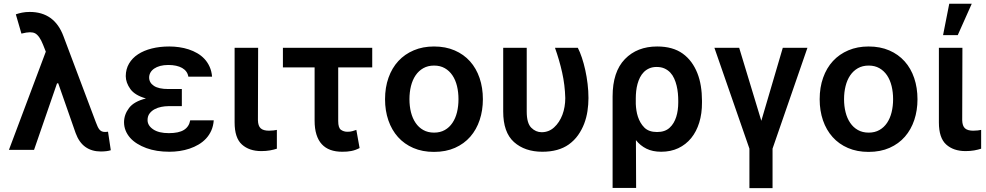

<svg xmlns="http://www.w3.org/2000/svg" viewBox="-20 -801 5268 1026"><path d="M224.8 -524.9 210.2 -561.8Q200.6 -586.3 189.8 -601.6Q179 -616.8 167.6 -622.9Q156.6 -628.6 139.9 -628.6Q122.9 -628.6 94.5 -621.4L64.6 -724.4Q79.5 -729.8 98 -733.5Q116.5 -737.2 138.8 -737.2Q271 -737.2 319.2 -607.2L492.2 -147.7Q497.2 -134.9 501.4 -125.4Q505.7 -115.8 511 -109.2Q516.3 -102.6 523.4 -99.3Q530.5 -95.9 540.5 -95.9Q544.4 -95.9 548.7 -96.2Q552.9 -96.6 557.2 -97.3L572.1 1.8Q550.8 8.5 518.8 8.5Q470.9 8.5 436.8 -15.4Q402.7 -39.4 384.2 -89.8L291.2 -355.8H284.8L161.9 0H27.7Z M642.8 -148.4Q643.1 -188.9 669.7 -224.1Q696 -258.9 759.9 -274.9Q701 -291.5 676.8 -324.9Q652.3 -359 652 -394.2Q652.3 -431.8 669.6 -461.3Q686.8 -490.8 717.7 -511Q748.6 -531.2 791.2 -541.9Q833.8 -552.6 884.9 -552.6Q911.2 -552.6 937.5 -548.8Q963.8 -545.1 988.3 -537.1Q1012.8 -529.1 1034.4 -516.5Q1056.1 -503.9 1072.8 -486Q1089.5 -468 1100.1 -444.4Q1110.8 -420.8 1113.3 -391.3H986.5Q984 -406.6 975.5 -418.3Q967 -430 953.1 -437.9Q939.3 -445.7 920.6 -449.8Q902 -453.8 879.6 -453.8Q855.1 -453.8 836.1 -448.7Q817.1 -443.5 804 -434.5Q790.8 -425.4 783.9 -413.2Q777 -400.9 777 -386.4Q777.3 -358.7 802.7 -342Q828.1 -325.3 878.6 -325.3H951.7V-233.7H878.6Q861.5 -233.7 842.2 -229.9Q822.8 -226.2 806.5 -217.5Q790.1 -208.8 779.3 -194.6Q768.5 -180.4 768.5 -159.4Q768.5 -130 798.7 -109.7Q828.5 -89.5 882.1 -89.5Q935.4 -89.5 962.9 -106.7Q990.4 -123.9 996.4 -158H1122.2Q1120 -127.8 1109.2 -103.5Q1098.4 -79.2 1081 -60.5Q1063.6 -41.9 1041 -28.6Q1018.5 -15.3 992.9 -6.7Q967.3 1.8 940 5.9Q912.6 9.9 885.7 9.9Q815 9.9 762.1 -9.6Q735.1 -19.5 712.9 -33.4Q690.7 -47.2 675.2 -64.8Q659.8 -82.4 651.3 -103.3Q642.8 -124.3 642.8 -148.4Z M1233.7 -545.5H1359.4L1358.3 -158.7Q1359 -128.2 1373 -115.4Q1387.1 -102.6 1417.3 -102.6Q1430.4 -102.6 1441.4 -104Q1452.4 -105.5 1459.5 -106.9V-6.4Q1443.5 -1.1 1422.6 2.7Q1401.6 6.4 1376.1 6.4Q1311.8 6.4 1272.7 -28.8Q1233.7 -63.9 1233.7 -147Z M1969.1 -545.5V-440.7H1787.3V-154.1Q1787.3 -117.5 1802.2 -107.2Q1816.8 -96.9 1836.6 -96.9Q1852.3 -96.9 1862.9 -100.1Q1873.6 -103.3 1884.2 -106.9L1901.6 -9.9Q1889.9 -3.9 1878.9 0Q1867.9 3.9 1856.7 6Q1845.5 8.2 1833.6 9.1Q1821.7 9.9 1808.2 9.9Q1773.1 9.9 1745.7 0Q1718.4 -9.9 1699.6 -30.4Q1680.8 -50.8 1671 -82.2Q1661.2 -113.6 1661.2 -156.2V-440.7H1491.8V-545.5Z M2299 -552.6Q2361.2 -552.6 2409.6 -531.6Q2458.1 -510.7 2491.7 -473.2Q2525.2 -435.7 2542.8 -383.9Q2560.4 -332 2560.4 -270.6Q2560.4 -211.3 2543.3 -160Q2526.3 -108.7 2493.3 -70.7Q2460.2 -32.7 2411.4 -11Q2362.6 10.7 2299 10.7Q2237.2 10.7 2188.7 -10.3Q2140.3 -31.2 2106.7 -68.7Q2073.2 -106.2 2055.4 -157.8Q2037.6 -209.5 2037.6 -270.6Q2037.6 -333.8 2056.1 -385.8Q2074.6 -437.9 2108.7 -474.8Q2142.8 -511.7 2191.1 -532.1Q2239.3 -552.6 2299 -552.6ZM2168 -271Q2168 -233.7 2176.1 -201.2Q2184.3 -168.7 2200.8 -144.4Q2217.3 -120 2242 -106.2Q2266.7 -92.3 2299.7 -92.3Q2332.4 -92.3 2356.9 -106.2Q2381.4 -120 2397.7 -144.4Q2414.1 -168.7 2422.1 -201.2Q2430 -233.7 2430 -271Q2430 -308.2 2422.1 -341.1Q2414.1 -373.9 2397.7 -398.3Q2381.4 -422.6 2356.9 -436.6Q2332.4 -450.6 2299.7 -450.6Q2266.7 -450.6 2242 -436.6Q2217.3 -422.6 2200.8 -398.3Q2184.3 -373.9 2176.1 -341.1Q2168 -308.2 2168 -271Z M2669 -206V-545.5H2794.7V-204.5Q2794.7 -142.8 2818.9 -118.6Q2843 -94.5 2874.3 -94.5Q2913 -94.5 2941.1 -120.4Q2955.3 -133.2 2966.4 -150.2Q2977.6 -167.3 2985.3 -187.5Q2992.9 -207.7 2996.8 -230.5Q3000.7 -253.2 3000.7 -277Q2998.9 -346.6 2984 -413.4Q2969.1 -480.1 2945.7 -545.5H3067.8Q3079.2 -523.4 3089.5 -492.7Q3099.8 -462 3107.6 -426.5Q3115.4 -391 3120 -352.6Q3124.6 -314.3 3124.6 -277Q3124.6 -242.5 3119.3 -207.4Q3114 -172.2 3101.6 -139.7Q3089.1 -107.2 3069.1 -78.8Q3049 -50.4 3019.5 -29.1Q2964.5 9.9 2878.2 9.9Q2784.8 9.9 2726.6 -41.9Q2668.7 -93.8 2669 -206Z M3253.6 203.1V-285.5Q3253.6 -417.3 3319.2 -485.1Q3384.6 -552.6 3491.8 -552.6Q3575.3 -552.6 3628.2 -514.6Q3654.8 -495.4 3674.2 -469.1Q3693.5 -442.8 3706.3 -410.7Q3719.1 -378.6 3725.1 -341.3Q3731.2 -304 3731.2 -262.8V-252.8Q3731.5 -194.2 3716.6 -146Q3701.7 -97.7 3673.5 -63Q3645.2 -28.4 3604.8 -9.2Q3564.3 9.9 3513.5 9.9Q3467.3 9.9 3434.5 -6.4Q3401.6 -22.7 3378.2 -52.2L3379.3 203.1ZM3377.5 -245.4Q3378.2 -228 3380.9 -210.8Q3383.5 -193.5 3388.8 -177.4Q3394.2 -161.2 3402.5 -146.5Q3410.9 -131.7 3423.3 -119.3Q3447.1 -95.5 3491.1 -95.5Q3533.4 -95.5 3558.2 -118.3Q3570.7 -129.6 3579.4 -144.4Q3588.1 -159.1 3593.6 -176.5Q3599.1 -193.9 3601.7 -213.2Q3604.4 -232.6 3604.4 -252.8V-262.8Q3604.4 -281.6 3602.5 -302.4Q3600.5 -323.2 3595.7 -343.2Q3590.9 -363.3 3582.7 -381.4Q3574.6 -399.5 3561.8 -413.2Q3549 -426.8 3531.1 -435Q3513.1 -443.2 3489 -443.2Q3467 -443.2 3450.1 -435.9Q3433.2 -428.6 3420.8 -416.2Q3408.4 -403.8 3400 -387.3Q3391.7 -370.7 3386.7 -352.3Q3381.7 -333.8 3379.6 -314.3Q3377.5 -294.7 3377.5 -276.6Z M3797.6 -545.5H3930L4048.3 -155.5L4163 -545.5H4294.7L4108.3 -6.7V204.5H3984.7V-6.7Z M4621.4 -552.6Q4683.6 -552.6 4732.1 -531.6Q4780.5 -510.7 4814.1 -473.2Q4847.7 -435.7 4865.2 -383.9Q4882.8 -332 4882.8 -270.6Q4882.8 -211.3 4865.8 -160Q4848.7 -108.7 4815.7 -70.7Q4782.7 -32.7 4733.8 -11Q4685 10.7 4621.4 10.7Q4559.7 10.7 4511.2 -10.3Q4462.7 -31.2 4429.2 -68.7Q4395.6 -106.2 4377.8 -157.8Q4360.1 -209.5 4360.1 -270.6Q4360.1 -333.8 4378.6 -385.8Q4397 -437.9 4431.1 -474.8Q4465.2 -511.7 4513.5 -532.1Q4561.8 -552.6 4621.4 -552.6ZM4490.4 -271Q4490.4 -233.7 4498.6 -201.2Q4506.7 -168.7 4523.3 -144.4Q4539.8 -120 4564.5 -106.2Q4589.1 -92.3 4622.2 -92.3Q4654.8 -92.3 4679.3 -106.2Q4703.8 -120 4720.2 -144.4Q4736.5 -168.7 4744.5 -201.2Q4752.5 -233.7 4752.5 -271Q4752.5 -308.2 4744.5 -341.1Q4736.5 -373.9 4720.2 -398.3Q4703.8 -422.6 4679.3 -436.6Q4654.8 -450.6 4622.2 -450.6Q4589.1 -450.6 4564.5 -436.6Q4539.8 -422.6 4523.3 -398.3Q4506.7 -373.9 4498.6 -341.1Q4490.4 -308.2 4490.4 -271Z M5122.9 -545.5 5121.8 -158.7Q5122.5 -128.2 5136.5 -115.4Q5150.6 -102.6 5180.8 -102.6Q5193.9 -102.6 5204.9 -104Q5215.9 -105.5 5223 -106.9V-6.4Q5207 -1.1 5186.1 2.7Q5165.1 6.4 5139.6 6.4Q5075.3 6.4 5036.2 -28.8Q4997.2 -63.9 4997.2 -147V-545.5ZM5019.5 -613.3 5052.6 -781.2H5172.9L5098 -613.3Z"/></svg>

Font: Inter P Semi Bold
Style: Regular
Weight: 600
Designer: Rasmus Andersson
Foundry: rsms
Version: Version 3.018;git-588b23468